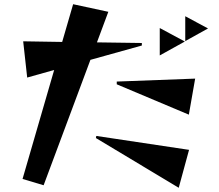

<svg xmlns="http://www.w3.org/2000/svg" viewBox="-20 -840 1040 911"><path d="M87 9 237 -508 109 -472 90 -644 275 -641 327 -820 494 -784 440 -639 653 -636V-624L409 -556L187 39ZM859 -645V-763L967 -705ZM738 -577V-707L857 -643ZM534 -440V-453L906 -467L876 -296ZM435 -185 437 -195 877 -129 828 51Z"/></svg>

Font: Reggae One
Style: Regular
Weight: 400
Designer: Fontworks Inc.
Foundry: Fontworks Inc.
Version: Version 1.100